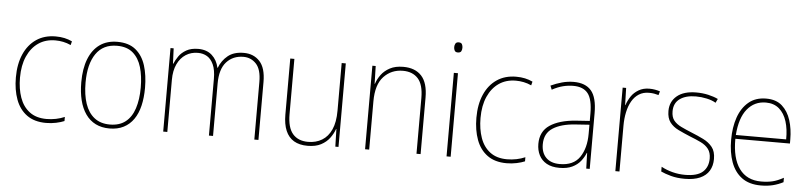

<svg xmlns="http://www.w3.org/2000/svg" viewBox="-44 -960 5090 1209"><g transform="rotate(5 2501.0 -356.0)"><path d="M269 10Q195 10 147.5 -24.5Q100 -59 77.5 -120Q55 -181 55 -259Q55 -344 82.5 -406.5Q110 -469 161 -503.5Q212 -538 283 -538Q313 -538 338.5 -532.5Q364 -527 387 -516L381 -492Q357 -503 332.5 -508Q308 -513 283 -513Q221 -513 176 -482Q131 -451 106 -394.5Q81 -338 81 -260Q81 -190 100.5 -134.5Q120 -79 162 -47Q204 -15 270 -15Q300 -15 329.5 -21Q359 -27 384 -38V-12Q363 -3 332.5 3.5Q302 10 269 10Z M871 -264Q871 -202 859 -151.5Q847 -101 822 -65Q797 -29 759 -9.5Q721 10 670 10Q620 10 582 -9Q544 -28 518.5 -64.5Q493 -101 480.5 -151.5Q468 -202 468 -265Q468 -351 492 -412Q516 -473 561.5 -505.5Q607 -538 673 -538Q745 -538 788.5 -502.5Q832 -467 851.5 -405.5Q871 -344 871 -264ZM495 -265Q495 -188 514 -132Q533 -76 572 -45.5Q611 -15 670 -15Q730 -15 768.5 -45Q807 -75 825.5 -131.5Q844 -188 844 -264Q844 -336 827.5 -392Q811 -448 773.5 -480.5Q736 -513 673 -513Q585 -513 540 -447.5Q495 -382 495 -265Z M1472 -538Q1534 -538 1572.5 -496.5Q1611 -455 1611 -366V0H1585V-364Q1585 -443 1552.5 -478Q1520 -513 1472 -513Q1406 -513 1365 -468Q1324 -423 1324 -331V0H1298V-358Q1298 -415 1282.5 -449Q1267 -483 1242 -498Q1217 -513 1184 -513Q1141 -513 1107.5 -491.5Q1074 -470 1054.5 -429Q1035 -388 1035 -329V0H1009V-528H1029L1033 -431H1035Q1045 -455 1062 -479.5Q1079 -504 1109 -521Q1139 -538 1184 -538Q1238 -538 1271 -508Q1304 -478 1314 -430H1316Q1334 -477 1371.5 -507.5Q1409 -538 1472 -538Z M2117 -528V0H2097L2094 -111H2092Q2082 -82 2061.5 -54Q2041 -26 2007 -8Q1973 10 1922 10Q1870 10 1835.5 -10.5Q1801 -31 1783.5 -72Q1766 -113 1766 -174V-528H1792V-179Q1792 -94 1826 -54.5Q1860 -15 1923 -15Q1973 -15 2011 -38Q2049 -61 2070 -107.5Q2091 -154 2091 -227V-528Z M2480 -538Q2555 -538 2595.5 -494Q2636 -450 2636 -357V0H2610V-352Q2610 -437 2575.5 -475Q2541 -513 2480 -513Q2407 -513 2359 -462Q2311 -411 2311 -305V0H2285V-528H2306L2309 -416H2311Q2321 -447 2341.5 -474.5Q2362 -502 2396 -520Q2430 -538 2480 -538Z M2826 -528V0H2800V-528ZM2814 -722Q2830 -722 2835 -712Q2840 -702 2840 -690Q2840 -676 2834.5 -667Q2829 -658 2813 -658Q2799 -658 2793.5 -667.5Q2788 -677 2788 -690Q2788 -702 2793.5 -712Q2799 -722 2814 -722Z M3180 10Q3106 10 3058.5 -24.5Q3011 -59 2988.5 -120Q2966 -181 2966 -259Q2966 -344 2993.5 -406.5Q3021 -469 3072 -503.5Q3123 -538 3194 -538Q3224 -538 3249.5 -532.5Q3275 -527 3298 -516L3292 -492Q3268 -503 3243.5 -508Q3219 -513 3194 -513Q3132 -513 3087 -482Q3042 -451 3017 -394.5Q2992 -338 2992 -260Q2992 -190 3011.5 -134.5Q3031 -79 3073 -47Q3115 -15 3181 -15Q3211 -15 3240.5 -21Q3270 -27 3295 -38V-12Q3274 -3 3243.5 3.5Q3213 10 3180 10Z M3557 -537Q3632 -537 3668.5 -494Q3705 -451 3705 -353V0H3683L3680 -99H3678Q3667 -71 3647 -46Q3627 -21 3594.5 -5.5Q3562 10 3514 10Q3465 10 3433 -8Q3401 -26 3385 -57.5Q3369 -89 3369 -129Q3369 -208 3428 -247.5Q3487 -287 3591 -295L3679 -301V-347Q3679 -437 3649.5 -474.5Q3620 -512 3557 -512Q3525 -512 3492.5 -504Q3460 -496 3423 -476L3413 -501Q3447 -517 3483.5 -527Q3520 -537 3557 -537ZM3592 -271Q3501 -265 3449 -231.5Q3397 -198 3397 -129Q3397 -75 3427.5 -44.5Q3458 -14 3514 -14Q3601 -14 3640 -71.5Q3679 -129 3679 -220V-277Z M4035 -536Q4054 -536 4071 -533Q4088 -530 4103 -525L4096 -501Q4082 -505 4068 -507.5Q4054 -510 4035 -510Q3999 -510 3972 -493Q3945 -476 3927.5 -445.5Q3910 -415 3901.5 -375Q3893 -335 3893 -290V0H3867V-528H3889L3892 -420H3894Q3904 -450 3921.5 -476Q3939 -502 3968 -519Q3997 -536 4035 -536Z M4479 -130Q4479 -87 4460 -55.5Q4441 -24 4402.5 -7Q4364 10 4306 10Q4257 10 4218.5 -0.5Q4180 -11 4155 -23V-53Q4188 -35 4226.5 -25Q4265 -15 4306 -15Q4383 -15 4417.5 -46Q4452 -77 4452 -131Q4452 -168 4434.5 -191Q4417 -214 4386 -229Q4355 -244 4316 -259Q4275 -276 4241 -292.5Q4207 -309 4187 -335.5Q4167 -362 4167 -407Q4167 -466 4210 -502Q4253 -538 4332 -538Q4372 -538 4407.5 -530Q4443 -522 4470 -509L4458 -484Q4435 -498 4400.5 -505.5Q4366 -513 4332 -513Q4268 -513 4230.5 -486Q4193 -459 4193 -407Q4193 -370 4210 -349Q4227 -328 4257 -313.5Q4287 -299 4324 -284Q4364 -268 4399.5 -250.5Q4435 -233 4457 -205.5Q4479 -178 4479 -130Z M4774 -538Q4837 -538 4874.5 -504.5Q4912 -471 4929.5 -416Q4947 -361 4947 -295V-269H4602Q4601 -146 4648.5 -80.5Q4696 -15 4787 -15Q4827 -15 4858.5 -22.5Q4890 -30 4928 -51V-23Q4897 -7 4863 1.5Q4829 10 4787 10Q4713 10 4666.5 -24.5Q4620 -59 4598 -120Q4576 -181 4576 -261Q4576 -339 4597.5 -401.5Q4619 -464 4663 -501Q4707 -538 4774 -538ZM4774 -513Q4702 -513 4656.5 -457.5Q4611 -402 4603 -293H4921Q4922 -357 4906.5 -406.5Q4891 -456 4858 -484.5Q4825 -513 4774 -513Z"/></g></svg>

Font: Noto Sans Khmer SemiCondensed Thin
Style: Regular
Weight: 250
Width: 4
Designer: Danh Hong and the Monotype Design Team
Foundry: Monotype Imaging Inc.
Version: Version 2.004